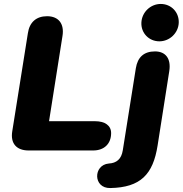

<svg xmlns="http://www.w3.org/2000/svg" viewBox="-20 -761 924 971"><path d="M125 0H451C506 0 542 -33 542 -88C542 -126 511 -148 461 -148H228L296 -579C306 -640 277 -679 218 -679C163 -679 129 -648 121 -593L42 -97C32 -36 63 0 125 0ZM538 190C691 187 754 121 777 -25L836 -401C846 -464 818 -501 764 -501C708 -501 676 -472 667 -416L601 -1C594 44 569 64 530 66C451 73 450 192 538 190ZM786 -552C838 -552 882 -594 884 -646C886 -699 846 -741 793 -741C741 -741 697 -699 695 -646C693 -594 733 -552 786 -552Z"/></svg>

Font: SN Pro Heavy
Style: Italic
Weight: 800
Italic angle: -9°
Designer: Tobias Whetton
Foundry: Supernotes
Version: Version 1.001;Glyphs 3.2 (3249)